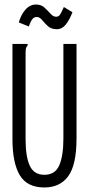

<svg xmlns="http://www.w3.org/2000/svg" viewBox="-20 -817 390 848"><path d="M176 11Q100 11 67.5 -43Q35 -97 35 -203V-623H102V-616Q96 -610 94.5 -603Q93 -596 93 -579V-202Q93 -125 111.5 -85Q130 -45 176 -45Q224 -45 242 -87.5Q260 -130 260 -205V-623H318V-206Q318 -89 281.5 -39Q245 11 176 11ZM262 -786 300 -763Q287 -729 270.5 -708.5Q254 -688 231 -688Q206 -688 191.5 -701.5Q177 -715 166 -728.5Q155 -742 142 -742Q130 -742 122.5 -732Q115 -722 107 -700L63 -718Q72 -751 92 -774Q112 -797 139 -797Q162 -797 176.5 -783.5Q191 -770 203 -756.5Q215 -743 228 -743Q239 -743 245.5 -753Q252 -763 262 -786Z"/></svg>

Font: Inconsolata ExtraCondensed
Style: Regular
Weight: 400
Width: 2
Monospace: yes
Designer: Raph Levien, Cyreal, Brenton Simpson
Foundry: Raph Levien, Cyreal, Google
Version: Version 3.001; ttfautohint (v1.8.2.53-6de2)